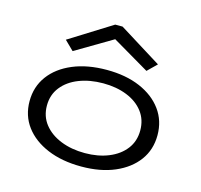

<svg xmlns="http://www.w3.org/2000/svg" viewBox="-101 -795 953 912"><g transform="rotate(15 375.0 -338.5)"><path d="M374 8Q279 8 207.5 -22Q136 -52 96.5 -105Q57 -158 57 -229Q57 -300 96.5 -353.5Q136 -407 207.5 -437Q279 -467 374 -467Q468 -467 538 -437Q608 -407 647 -353.5Q686 -300 686 -229Q686 -158 647 -105Q608 -52 538 -22Q468 8 374 8ZM374 -58Q439 -58 490.5 -79Q542 -100 571.5 -138.5Q601 -177 601 -230Q601 -283 571.5 -321.5Q542 -360 490.5 -380.5Q439 -401 374 -401Q308 -401 255.5 -380.5Q203 -360 172.5 -321.5Q142 -283 142 -230Q142 -177 172.5 -138.5Q203 -100 255.5 -79Q308 -58 374 -58ZM193 -511 148 -555 356 -685H392L601 -555L556 -511L374 -618Z"/></g></svg>

Font: Inconsolata ExtraExpanded Thin
Style: Regular
Weight: 100
Width: 8
Monospace: yes
Designer: Raph Levien, Cyreal, Brenton Simpson
Foundry: Raph Levien, Cyreal, Google
Version: Version 3.100; ttfautohint (v1.8.4.7-5d5b)